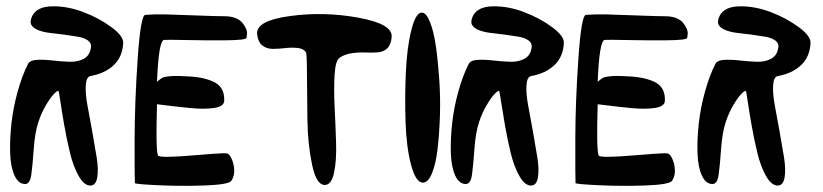

<svg xmlns="http://www.w3.org/2000/svg" viewBox="-20 -606 2649 618"><path d="M61.5 -13.7Q76.7 -14.2 80.8 -44.2Q85 -74.2 88.6 -126.7Q92.3 -179.2 103.5 -212.9Q112.8 -241.7 127.4 -266.6Q142.1 -291.5 153.1 -303Q164.1 -314.5 168 -313.5Q169.4 -313 174.1 -281.2Q178.7 -249.5 186.5 -204.6Q194.3 -159.7 205.1 -115Q215.8 -70.3 233.4 -39.3Q251 -8.3 271.5 -8.8Q288.6 -9.3 293 -34.7Q297.4 -60.1 291.3 -98.4Q285.2 -136.7 277.1 -181.6Q269 -226.6 261.7 -265.4Q254.4 -304.2 256.1 -331.5Q257.8 -358.9 271.5 -361.3Q317.9 -369.6 346.2 -396.5Q374.5 -423.3 376.5 -467.8Q377.4 -490.2 338.1 -519Q298.8 -547.9 248.3 -567.1Q197.8 -586.4 148.7 -585.7Q99.6 -585 84 -555.2Q75.2 -536.6 80.8 -526.1Q86.4 -515.6 103 -509Q119.6 -502.4 141.6 -500Q163.6 -497.6 187.5 -494.4Q211.4 -491.2 231 -487.8Q250.5 -484.4 262.5 -476.1Q274.4 -467.8 272.9 -454.6Q270 -428.2 250.2 -417.2Q230.5 -406.2 203.1 -407.2Q175.8 -408.2 148.4 -411.4Q121.1 -414.6 98.6 -413.3Q76.2 -412.1 70.3 -400.4Q51.3 -363.3 36.9 -311.5Q22.5 -259.8 16.8 -208.5Q11.2 -157.2 12.7 -112.8Q14.2 -68.4 26.9 -40.8Q39.6 -13.2 61.5 -13.7Z M485.4 -270.5Q481 -125 488.3 -106Q489.7 -100.6 523.7 -101.3Q557.6 -102.1 596.7 -105.5Q635.7 -108.9 671.4 -111.3Q707 -113.8 711.9 -111.8Q719.7 -108.9 726.6 -92.5Q733.4 -76.2 733.9 -57.4Q734.4 -38.6 724.6 -23.9Q715.3 -11.7 638.4 -9Q561.5 -6.3 489 -9.8Q416.5 -13.2 414.1 -16.6Q413.1 -39.1 413.3 -158.2Q413.6 -277.3 423.1 -416.5Q432.6 -555.7 447.3 -558.1Q476.6 -560.5 513.2 -559.6Q549.8 -558.6 614 -556.2Q678.2 -553.7 703.6 -553.7Q723.1 -553.7 737.8 -547.9Q752.4 -542 759.5 -533.4Q766.6 -524.9 771.2 -514.9Q775.9 -504.9 775.1 -496.8Q774.4 -488.8 773.4 -483.9Q771 -477.1 710.2 -476.3Q649.4 -475.6 582.3 -477.1Q515.1 -478.5 507.8 -477.5Q490.7 -475.1 485.4 -342.8Q485.8 -343.3 493.4 -349.4Q501 -355.5 505.1 -356.9Q509.3 -358.4 523.9 -360.4Q538.6 -362.3 561 -361.3Q596.2 -360.4 619.9 -356.7Q643.6 -353 663.8 -344.5Q684.1 -335.9 693.4 -320.3Q702.6 -304.7 701.7 -281.2Q701.2 -272 692.4 -266.1Q683.6 -260.3 668 -258.3Q652.3 -256.3 634.8 -256.1Q617.2 -255.9 594.5 -258.1Q571.8 -260.3 554.2 -262.2Q536.6 -264.2 515.6 -266.8Q494.6 -269.5 485.4 -270.5Z M807.6 -496.6Q810.1 -471.2 824 -460Q837.9 -448.7 857.9 -448.7Q877.9 -448.7 898.2 -451.2Q918.5 -453.6 937.5 -451.7Q956.5 -449.7 964.8 -438Q967.8 -434.1 968 -365.5Q968.3 -296.9 969.5 -219.2Q970.7 -141.6 984.4 -76.4Q998 -11.2 1024.9 -10.7Q1046.4 -10.3 1054.9 -48.8Q1063.5 -87.4 1061.8 -144.5Q1060.1 -201.7 1057.1 -260Q1054.2 -318.4 1056.9 -364.5Q1059.6 -410.6 1072.8 -419.9Q1089.4 -431.6 1112.8 -434.8Q1136.2 -438 1156.5 -437Q1176.8 -436 1195.8 -437.5Q1214.8 -439 1226.8 -450.7Q1238.8 -462.4 1240.7 -487.3Q1244.1 -528.8 1133.8 -549.1Q1023.4 -569.3 913.6 -554.4Q803.7 -539.6 807.6 -496.6Z M1338.4 -565.4Q1352.5 -564.5 1364.5 -533.9Q1376.5 -503.4 1383.3 -455.1Q1390.1 -406.7 1394 -348.4Q1397.9 -290 1396 -231.9Q1394 -173.8 1388.4 -126Q1382.8 -78.1 1370.4 -48.1Q1357.9 -18.1 1341.3 -18.1Q1318.4 -18.1 1303.2 -75Q1288.1 -131.8 1285.4 -212.6Q1282.7 -293.5 1286.4 -374Q1290 -454.6 1304.4 -510.7Q1318.8 -566.9 1338.4 -565.4Z M1480 -13.7Q1495.1 -14.2 1499.3 -44.2Q1503.4 -74.2 1507.1 -126.7Q1510.7 -179.2 1522 -212.9Q1531.2 -241.7 1545.9 -266.6Q1560.5 -291.5 1571.5 -303Q1582.5 -314.5 1586.4 -313.5Q1587.9 -313 1592.5 -281.2Q1597.2 -249.5 1605 -204.6Q1612.8 -159.7 1623.5 -115Q1634.3 -70.3 1651.9 -39.3Q1669.4 -8.3 1689.9 -8.8Q1707 -9.3 1711.4 -34.7Q1715.8 -60.1 1709.7 -98.4Q1703.6 -136.7 1695.6 -181.6Q1687.5 -226.6 1680.2 -265.4Q1672.9 -304.2 1674.6 -331.5Q1676.3 -358.9 1689.9 -361.3Q1736.3 -369.6 1764.6 -396.5Q1793 -423.3 1794.9 -467.8Q1795.9 -490.2 1756.6 -519Q1717.3 -547.9 1666.7 -567.1Q1616.2 -586.4 1567.1 -585.7Q1518.1 -585 1502.4 -555.2Q1493.7 -536.6 1499.3 -526.1Q1504.9 -515.6 1521.5 -509Q1538.1 -502.4 1560.1 -500Q1582 -497.6 1606 -494.4Q1629.9 -491.2 1649.4 -487.8Q1668.9 -484.4 1680.9 -476.1Q1692.9 -467.8 1691.4 -454.6Q1688.5 -428.2 1668.7 -417.2Q1648.9 -406.2 1621.6 -407.2Q1594.2 -408.2 1566.9 -411.4Q1539.6 -414.6 1517.1 -413.3Q1494.6 -412.1 1488.8 -400.4Q1469.7 -363.3 1455.3 -311.5Q1440.9 -259.8 1435.3 -208.5Q1429.7 -157.2 1431.2 -112.8Q1432.6 -68.4 1445.3 -40.8Q1458 -13.2 1480 -13.7Z M1903.8 -270.5Q1899.4 -125 1906.7 -106Q1908.2 -100.6 1942.1 -101.3Q1976.1 -102.1 2015.1 -105.5Q2054.2 -108.9 2089.8 -111.3Q2125.5 -113.8 2130.4 -111.8Q2138.2 -108.9 2145 -92.5Q2151.9 -76.2 2152.3 -57.4Q2152.8 -38.6 2143.1 -23.9Q2133.8 -11.7 2056.9 -9Q1980 -6.3 1907.5 -9.8Q1835 -13.2 1832.5 -16.6Q1831.5 -39.1 1831.8 -158.2Q1832 -277.3 1841.6 -416.5Q1851.1 -555.7 1865.7 -558.1Q1895 -560.5 1931.6 -559.6Q1968.3 -558.6 2032.5 -556.2Q2096.7 -553.7 2122.1 -553.7Q2141.6 -553.7 2156.2 -547.9Q2170.9 -542 2178 -533.4Q2185.1 -524.9 2189.7 -514.9Q2194.3 -504.9 2193.6 -496.8Q2192.9 -488.8 2191.9 -483.9Q2189.5 -477.1 2128.7 -476.3Q2067.9 -475.6 2000.7 -477.1Q1933.6 -478.5 1926.3 -477.5Q1909.2 -475.1 1903.8 -342.8Q1904.3 -343.3 1911.9 -349.4Q1919.4 -355.5 1923.6 -356.9Q1927.7 -358.4 1942.4 -360.4Q1957 -362.3 1979.5 -361.3Q2014.6 -360.4 2038.3 -356.7Q2062 -353 2082.3 -344.5Q2102.5 -335.9 2111.8 -320.3Q2121.1 -304.7 2120.1 -281.2Q2119.6 -272 2110.8 -266.1Q2102.1 -260.3 2086.4 -258.3Q2070.8 -256.3 2053.2 -256.1Q2035.6 -255.9 2012.9 -258.1Q1990.2 -260.3 1972.7 -262.2Q1955.1 -264.2 1934.1 -266.8Q1913.1 -269.5 1903.8 -270.5Z M2273.9 -13.7Q2289.1 -14.2 2293.2 -44.2Q2297.4 -74.2 2301 -126.7Q2304.7 -179.2 2315.9 -212.9Q2325.2 -241.7 2339.8 -266.6Q2354.5 -291.5 2365.5 -303Q2376.5 -314.5 2380.4 -313.5Q2381.8 -313 2386.5 -281.2Q2391.1 -249.5 2398.9 -204.6Q2406.7 -159.7 2417.5 -115Q2428.2 -70.3 2445.8 -39.3Q2463.4 -8.3 2483.9 -8.8Q2501 -9.3 2505.4 -34.7Q2509.8 -60.1 2503.7 -98.4Q2497.6 -136.7 2489.5 -181.6Q2481.4 -226.6 2474.1 -265.4Q2466.8 -304.2 2468.5 -331.5Q2470.2 -358.9 2483.9 -361.3Q2530.3 -369.6 2558.6 -396.5Q2586.9 -423.3 2588.9 -467.8Q2589.8 -490.2 2550.5 -519Q2511.2 -547.9 2460.7 -567.1Q2410.2 -586.4 2361.1 -585.7Q2312 -585 2296.4 -555.2Q2287.6 -536.6 2293.2 -526.1Q2298.8 -515.6 2315.4 -509Q2332 -502.4 2354 -500Q2376 -497.6 2399.9 -494.4Q2423.8 -491.2 2443.4 -487.8Q2462.9 -484.4 2474.9 -476.1Q2486.8 -467.8 2485.4 -454.6Q2482.4 -428.2 2462.6 -417.2Q2442.9 -406.2 2415.5 -407.2Q2388.2 -408.2 2360.8 -411.4Q2333.5 -414.6 2311 -413.3Q2288.6 -412.1 2282.7 -400.4Q2263.7 -363.3 2249.3 -311.5Q2234.9 -259.8 2229.2 -208.5Q2223.6 -157.2 2225.1 -112.8Q2226.6 -68.4 2239.3 -40.8Q2252 -13.2 2273.9 -13.7Z"/></svg>

Font: Superheroes Libre
Style: Regular
Weight: 400
Version: Version 001.000